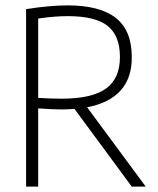

<svg xmlns="http://www.w3.org/2000/svg" viewBox="-20 -694 588 714"><path d="M470 0 257 -289Q227 -287 210 -287Q174 -287 122 -291V0H77V-660Q165 -674 231 -674Q352 -674 411 -627Q470 -580 470 -483Q471 -405 429 -358Q387 -311 304 -295L522 0ZM426 -482Q426 -561 380.5 -597.5Q335 -634 232 -634Q183 -634 122 -625V-330Q171 -327 208 -327Q322 -327 374 -364.5Q426 -402 426 -482Z"/></svg>

Font: KaputaLibre
Style: Regular
Weight: 400
Designer: Multiple designers
Foundry: Textual
Version: Version 2.900